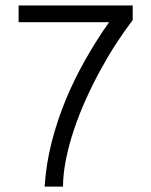

<svg xmlns="http://www.w3.org/2000/svg" viewBox="-20 -690 560 710"><path d="M470.7 -615.7Q441.4 -577.6 410.9 -530.8Q380.4 -483.9 351.8 -431.6Q323.2 -379.4 298.1 -323.7Q272.9 -268.1 254.2 -212.4Q235.4 -156.7 224.4 -102.8Q213.4 -48.8 212.9 0H145Q150.4 -83 170.7 -162.8Q190.9 -242.7 222.4 -319.1Q253.9 -395.5 294.9 -468Q335.9 -540.5 383.3 -607.9H48.8V-669.9H470.7Z"/></svg>

Font: SengBuhan
Style: Regular
Weight: 400
Designer: John M. Durdin
Foundry: Lao Script for Windows
Version: Version 1.400